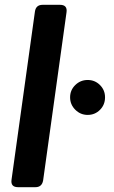

<svg xmlns="http://www.w3.org/2000/svg" viewBox="-20 -777 474 797"><path d="M55 0Q23 0 28 -32L125 -729Q129 -757 157 -757H229Q261 -757 256 -725L159 -28Q154 0 127 0ZM344 -300Q314 -300 292.5 -321.5Q271 -343 271 -373Q271 -403 292.5 -424Q314 -445 344 -445Q374 -445 395 -424Q416 -403 416 -373Q416 -342 395 -321Q374 -300 344 -300Z"/></svg>

Font: Pitagon Sans Text Bold
Style: Italic
Weight: 700
Italic angle: -8°
Designer: Travis Tran
Foundry: Pitagon
Version: Version 1.001; ttfautohint (v1.8.4.7-5d5b);gftools[0.9.26]